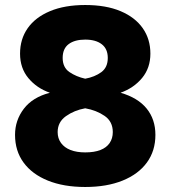

<svg xmlns="http://www.w3.org/2000/svg" viewBox="-20 -733 680 766"><path d="M320 13Q234 13 171 -12.5Q108 -38 74 -84.5Q40 -131 40 -195Q40 -253 75 -299Q110 -345 179 -363Q127 -381 93.5 -421Q60 -461 60 -519Q60 -577 90.5 -620.5Q121 -664 179.5 -688.5Q238 -713 320 -713Q403 -713 461 -688.5Q519 -664 549.5 -620.5Q580 -577 580 -519Q580 -462 547 -422Q514 -382 461 -363Q530 -343 565 -300Q600 -257 600 -195Q600 -131 566 -84.5Q532 -38 469 -12.5Q406 13 320 13ZM320 -125Q356 -125 380.5 -134.5Q405 -144 417.5 -162.5Q430 -181 430 -206Q430 -248 397.5 -270.5Q365 -293 320 -301Q276 -293 243 -269.5Q210 -246 210 -206Q210 -181 223.5 -162.5Q237 -144 261.5 -134.5Q286 -125 320 -125ZM320 -419Q358 -426 384 -445Q410 -464 410 -502Q410 -538 386 -556.5Q362 -575 320 -575Q278 -575 254 -557Q230 -539 230 -502Q230 -464 257 -445.5Q284 -427 320 -419Z"/></svg>

Font: Golos Text
Style: Bold
Weight: 700
Designer: A.Korolkova, Vitaly Kuzmin
Foundry: ParaType Ltd
Version: Version 2.004